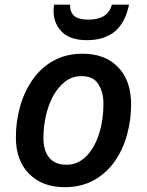

<svg xmlns="http://www.w3.org/2000/svg" viewBox="-20 -774 614 803"><path d="M250 8.8Q157.2 8.8 101.8 -46.9Q46.4 -102.5 46.4 -199.2Q46.4 -266.6 64.2 -329.3Q82 -392.1 117.2 -441.9Q152.3 -491.7 204.6 -520.5Q256.8 -549.3 325.7 -549.3Q419.9 -549.3 474.1 -492.9Q528.3 -436.5 528.3 -337.9Q528.3 -272 511.2 -210Q494.1 -147.9 459.5 -98.6Q424.8 -49.3 372.6 -20.3Q320.3 8.8 250 8.8ZM258.3 -85Q304.2 -85 338.9 -118.7Q373.5 -152.3 393.1 -210.7Q412.6 -269 412.6 -342.8Q412.6 -387.2 391.8 -421.4Q371.1 -455.6 320.8 -455.6Q282.7 -455.6 253.2 -433.3Q223.6 -411.1 203.1 -373.8Q182.6 -336.4 172.1 -290.5Q161.6 -244.6 161.6 -197.3Q161.6 -143.1 186.3 -114Q210.9 -85 258.3 -85ZM343.8 -606Q273.4 -606 238.8 -640.9Q204.1 -675.8 204.1 -727.5Q204.1 -743.2 206.1 -754.4H272.9Q272.5 -723.6 290.3 -707.8Q308.1 -691.9 350.1 -691.9Q431.6 -691.9 447.8 -754.4H519.5Q490.2 -606 343.8 -606Z"/></svg>

Font: Open Sans SemiBold
Style: Italic
Weight: 600
Italic angle: -12°
Designer: Monotype Design Team
Foundry: Monotype Imaging Inc.
Version: Version 3.003; ttfautohint (v1.8.4)